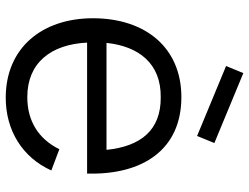

<svg xmlns="http://www.w3.org/2000/svg" viewBox="-117 -711 843 649"><g transform="rotate(90 304.5 -386.5)"><path d="M463.5 -689.6 227.1 -787.5 203.1 -729.2 439.6 -631.2ZM124 -259.4H566.7C571.9 -447.9 485.4 -578.1 308.3 -578.1C141.7 -578.1 41.7 -457.3 41.7 -279.2C41.7 -107.3 141.7 15.6 310.4 15.6C419.8 15.6 511.5 -39.6 556.2 -138.5L484.4 -165.6C449 -93.8 387.5 -57.3 308.3 -57.3C192.7 -57.3 130.2 -136.5 124 -259.4ZM308.3 -508.3C420.8 -509.4 475 -439.6 486.5 -325H125C136.5 -434.4 194.8 -509.4 308.3 -508.3Z"/></g></svg>

Font: Manrope3
Style: Regular
Weight: 400
Width: 4
Designer: Mikhail Sharanda
Foundry: Mikhail Sharanda
Version: Version 3.000;PS 003.000;hotconv 1.0.88;makeotf.lib2.5.64775